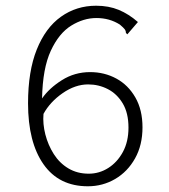

<svg xmlns="http://www.w3.org/2000/svg" viewBox="-20 -641 590 671"><path d="M287 10Q186 10 132 -67Q78 -144 78 -280Q78 -392 108.5 -468Q139 -544 193 -582.5Q247 -621 316 -621Q360 -621 395 -606.5Q430 -592 462 -564L431 -528L425 -521L420 -526Q420 -533 416 -538.5Q412 -544 399 -555Q363 -578 317 -578Q272 -578 229 -551.5Q186 -525 157.5 -463.5Q129 -402 127 -297Q152 -333 196.5 -361Q241 -389 295 -389Q345 -389 386.5 -366.5Q428 -344 453 -300.5Q478 -257 478 -196Q478 -134 452 -87.5Q426 -41 382.5 -15.5Q339 10 287 10ZM290 -34Q327 -34 358.5 -54Q390 -74 409.5 -110Q429 -146 429 -195Q429 -246 409 -279.5Q389 -313 357 -329.5Q325 -346 288 -346Q243 -346 199 -315.5Q155 -285 132 -243Q129 -208 138.5 -171Q148 -134 168 -102.5Q188 -71 219 -52.5Q250 -34 290 -34Z"/></svg>

Font: Inconsolata SemiExpanded Light
Style: Regular
Weight: 300
Width: 6
Monospace: yes
Designer: Raph Levien, Cyreal, Brenton Simpson
Foundry: Raph Levien, Cyreal, Google
Version: Version 3.001; ttfautohint (v1.8.2.53-6de2)